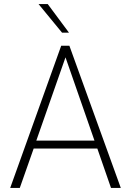

<svg xmlns="http://www.w3.org/2000/svg" viewBox="-20 -921 642 941"><path d="M280 -697H320L572 0H524L457 -193H145L77 0H30ZM443 -232 301 -640 158 -232ZM169 -901H214L318 -761H284Z"/></svg>

Font: Hanken Grotesk ExtraLight
Style: Regular
Weight: 200
Designer: Alfredo Marco Pradil
Foundry: Hanken Design Co.
Version: Version 3.014